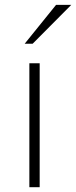

<svg xmlns="http://www.w3.org/2000/svg" viewBox="-20 -781 317 801"><path d="M145.5 0H102.5V-517.1H145.5ZM213.9 -760.7H277.3L116.2 -598.6H83Z"/></svg>

Font: Ufes Sans Thin
Style: Regular
Weight: 100
Designer: Ricardo Esteves & Thais Bronze
Foundry: ProDesignUfes - Ricardo Esteves, Thais Bronze (This is a derivative work, based on Roboto family, by Christian Robertson
Version: Version 2.0